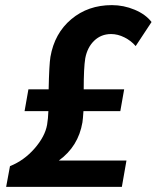

<svg xmlns="http://www.w3.org/2000/svg" viewBox="-20 -730 612 750"><path d="M572 -644 510 -550Q492 -571 466 -584Q440 -597 414 -597Q375 -597 348 -571Q321 -545 313 -502Q307 -465 307 -381H465L450 -296H306Q304 -265 302 -252Q286 -158 210 -103H474L456 0H4L19 -81Q74 -103 115 -150Q156 -197 164 -243Q168 -267 169 -296H76L91 -381H170Q172 -477 177 -508Q193 -600 258.5 -655Q324 -710 417 -710Q463 -710 506 -692Q549 -674 572 -644Z"/></svg>

Font: Sarabun
Style: Bold Italic
Weight: 700
Italic angle: -10°
Designer: Suppakit Chalermlarp | Katatrad Co.,Ltd.
Foundry: Cadson Demak Co.,Ltd.
Version: Version 1.000; ttfautohint (v1.6)